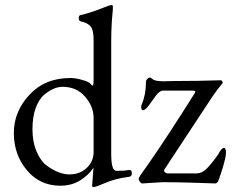

<svg xmlns="http://www.w3.org/2000/svg" viewBox="-20 -724 923 763"><path d="M633 -401 671 -402Q766 -402 857 -405Q861 -405 863.5 -400.5Q866 -396 864 -393Q844 -369 826 -343L633 -50Q630 -45 635 -40Q640 -35 645 -35H762Q782 -35 801.5 -54Q821 -73 848 -112Q860 -136 870 -136Q878 -136 878 -117.5Q878 -99 863.5 -52Q849 -5 844.5 0Q840 5 836 5Q832 5 761 2.5Q690 0 625 0L545 5Q541 5 536 -1.5Q531 -8 531 -14Q531 -20 568 -70Q642 -176 754 -354Q761 -364 745 -364H628Q614 -364 598 -342Q594 -336 587 -326.5Q580 -317 577.5 -313.5Q575 -310 571 -304.5Q567 -299 564 -296Q554 -286 548.5 -286Q543 -286 541.5 -294Q540 -302 543 -308Q560 -348 560 -398Q560 -405 565.5 -410.5Q571 -416 575 -416Q579 -416 588 -408.5Q597 -401 633 -401ZM346 15 351 -51V-57Q333 -29 299 -7.5Q265 14 220 14Q138 14 86.5 -48Q35 -110 35 -195.5Q35 -281 97 -347.5Q159 -414 260 -414Q280 -414 306.5 -406.5Q333 -399 339 -391.5Q345 -384 348.5 -384Q352 -384 352 -408V-566Q352 -604 340.5 -618.5Q329 -633 301 -639Q293 -641 293 -652Q293 -663 300 -664Q339 -673 378 -688.5Q417 -704 422.5 -704Q428 -704 428.5 -699.5Q429 -695 428 -680Q422 -623 422 -562V-110Q422 -45 443 -45Q474 -45 489 -48Q504 -51 504 -36Q504 -21 490 -21Q438 -14 399.5 2.5Q361 19 353.5 19Q346 19 346 15ZM229 -379Q193 -379 155 -347Q135 -330 122 -295Q109 -260 109 -210Q109 -160 125.5 -121.5Q142 -83 167 -65Q214 -31 256 -31Q298 -31 325 -57Q352 -83 352 -120V-255Q352 -301 318 -340Q284 -379 229 -379Z"/></svg>

Font: EB Garamond
Style: Regular
Weight: 400
Version: Version 0.012